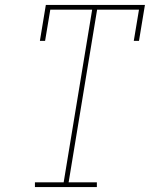

<svg xmlns="http://www.w3.org/2000/svg" viewBox="-20 -755 640 775"><path d="M371 0H121V-19H237L352 -716H183L162 -590H141L165 -735H565L541 -590H520L541 -716H372L257 -19H371Z"/></svg>

Font: Iosevka HT Thin Extended
Style: Italic
Weight: 100
Width: 7
Italic angle: -9°
Monospace: yes
Designer: Belleve Invis
Foundry: Belleve Invis
Version: Version 32.3.0; ttfautohint (v1.8.4)